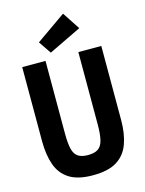

<svg xmlns="http://www.w3.org/2000/svg" viewBox="-137 -1011 834 1107"><g transform="rotate(-15 280.0 -457.5)"><path d="M278 15Q188 15 137 -17.5Q86 -50 65 -110Q44 -170 44 -251V-693H183V-260Q183 -202 191 -168Q199 -134 220.5 -119.5Q242 -105 280 -105Q319 -105 340.5 -119.5Q362 -134 370.5 -168.5Q379 -203 379 -261V-693H516V-251Q516 -170 494.5 -110Q473 -50 421.5 -17.5Q370 15 278 15ZM225 -731 174 -806 351 -930 420 -825Z"/></g></svg>

Font: Ubuntu Sans Mono
Style: Regular
Weight: 400
Monospace: yes
Designer: Dalton Maag Ltd
Foundry: Dalton Maag Ltd
Version: Version 1.006